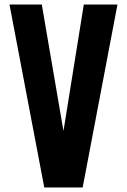

<svg xmlns="http://www.w3.org/2000/svg" viewBox="-20 -830 561 850"><path d="M22 -810H165L261 -250L351 -810H500L346 0H176Z"/></svg>

Font: Oswald SemiBold
Style: Regular
Weight: 400
Version: Version